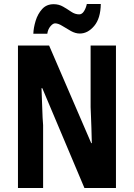

<svg xmlns="http://www.w3.org/2000/svg" viewBox="-20 -942 670 962"><path d="M561 0H403L192 -500H188Q191 -431 192 -391Q193 -351 196 -315V0H70V-714H226L437 -225H440Q439 -271 438 -301.5Q437 -332 436 -355.5Q435 -379 434 -405V-714H561ZM147 -773Q148 -803 158.5 -837.5Q169 -872 191 -896.5Q213 -921 249 -921Q275 -921 296.5 -908.5Q318 -896 337 -883Q356 -870 377 -870Q391 -870 401 -886Q411 -902 415 -922H485Q484 -850 452 -812Q420 -774 380 -774Q358 -774 335.5 -786.5Q313 -799 292.5 -812Q272 -825 256 -825Q245 -825 232.5 -810Q220 -795 217 -773Z"/></svg>

Font: Noto Sans Telugu ExtraCondensed
Style: Bold
Weight: 700
Width: 2
Designer: Jelle Bosma - Monotype Design Team
Foundry: Monotype Imaging Inc.
Version: Version 2.005; ttfautohint (v1.8.4.7-5d5b)